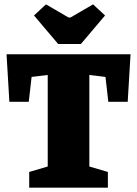

<svg xmlns="http://www.w3.org/2000/svg" viewBox="-20 -861 629 881"><path d="M114 -72 199 -97V-517L125 -508L112 -394H23L10 -612H579L566 -394H477L464 -508L390 -517V-97L475 -72V0H114ZM136 -790 191 -841 294 -781H304L407 -841L462 -790L351 -659H247Z"/></svg>

Font: Grenze Black
Style: Regular
Weight: 900
Designer: Renata Polastri
Foundry: Omnibus-Type
Version: Version 1.002; ttfautohint (v1.8)